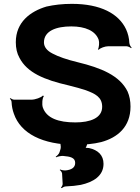

<svg xmlns="http://www.w3.org/2000/svg" viewBox="-20 -741 727 996"><path d="M371 -106C283 -106 221 -128 202 -184C197 -199 199 -233 208 -243L202 -245C194 -235 162 -224 144 -224H53C47 -224 37 -229 34 -232L31 -229C35 -226 40 -218 40 -212C41 -190 45 -170 52 -151C87 -49 200 10 371 10C420 10 465 6 505 -4C590 -27 657 -83 657 -188C657 -217 652 -243 642 -266C601 -350 503 -389 384 -418C326 -432 283 -447 253 -463C223 -478 208 -498 208 -521C208 -581 272 -604 350 -604C422 -604 476 -581 492 -534C496 -522 494 -494 488 -485L492 -483C500 -492 525 -501 541 -501H636C644 -501 656 -495 660 -491L663 -494C658 -498 652 -509 651 -518C650 -543 644 -567 634 -589C596 -670 502 -721 353 -721C304 -721 261 -716 221 -707C137 -682 62 -626 62 -522C62 -491 68 -464 81 -441C121 -364 209 -327 336 -298C372 -289 401 -281 425 -273C473 -255 510 -238 510 -187C510 -128 447 -106 371 -106ZM370 104C370 129 350 140 321 143C312 144 297 141 292 138L290 141C295 144 301 152 302 159L305 212C306 218 300 229 296 232L300 235C305 231 314 226 322 226C351 225 377 222 399 218C463 204 517 172 517 109C517 64 488 37 442 27C436 26 422 25 418 28L420 31C425 28 429 17 431 11C432 4 440 -5 446 -8L442 -12C437 -8 425 -3 416 -3H346C328 -3 297 -13 288 -22L284 -19C292 -10 298 17 294 32L289 48C287 57 275 68 269 72L271 75C279 71 297 67 308 68C343 71 370 76 370 104Z"/></svg>

Font: Asimov
Style: EdgeWide
Weight: 500
Designer: Google
Version: Version 2.000980: 2014